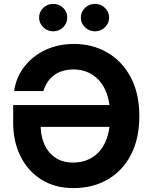

<svg xmlns="http://www.w3.org/2000/svg" viewBox="-20 -965 788 995"><path d="M359.9 9.8Q265.6 9.8 195.6 -33.7Q125.5 -77.1 86.9 -153.8Q48.3 -230.5 48.3 -329.6V-420.4H547.4Q534.7 -509.8 484.6 -557.4Q434.6 -605 361.3 -605Q300.3 -605 260.3 -575.2Q220.2 -545.4 205.1 -493.2H53.2Q63.5 -564.5 106.2 -619.6Q148.9 -674.8 215.3 -706.1Q281.7 -737.3 363.3 -737.3Q459 -737.3 535.9 -692.9Q612.8 -648.4 657.5 -564.5Q702.1 -480.5 702.1 -362.8Q702.1 -247.6 659.2 -164.1Q616.2 -80.6 539.1 -35.4Q461.9 9.8 359.9 9.8ZM547.4 -307.6H190.9Q191.9 -256.8 210.9 -214.8Q230 -172.9 267.1 -147.7Q304.2 -122.6 358.9 -122.6Q435.5 -122.6 485.4 -170.4Q535.2 -218.3 547.4 -307.6ZM255.9 -802.7Q225.6 -802.7 204.1 -823.7Q182.6 -844.7 182.6 -874Q182.6 -903.3 204.1 -924.1Q225.6 -944.8 255.9 -944.8Q286.1 -944.8 307.4 -924.1Q328.6 -903.3 328.6 -874Q328.6 -844.7 307.4 -823.7Q286.1 -802.7 255.9 -802.7ZM472.2 -802.7Q441.9 -802.7 420.4 -823.7Q398.9 -844.7 398.9 -874Q398.9 -903.3 420.4 -924.1Q441.9 -944.8 472.2 -944.8Q502.4 -944.8 523.9 -924.1Q545.4 -903.3 545.4 -874Q545.4 -844.7 523.9 -823.7Q502.4 -802.7 472.2 -802.7Z"/></svg>

Font: Inter
Style: Bold
Weight: 700
Designer: Rasmus Andersson
Foundry: rsms
Version: Version 4.001;git-9221beed3